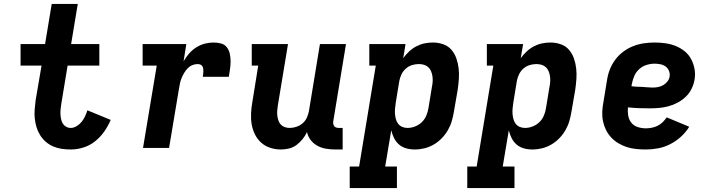

<svg xmlns="http://www.w3.org/2000/svg" viewBox="-20 -755 3640 980"><path d="M341 8Q317 8 294 4.5Q271 1 250.5 -8Q230 -17 213.5 -31.5Q197 -46 185 -65Q173 -84 166.5 -105.5Q160 -127 157.5 -150Q155 -173 157 -196.5Q159 -220 162 -244L192 -420H85V-530H210L244 -735H377L343 -530H487V-420H325L293 -226Q291 -213 289.5 -200Q288 -187 288.5 -174Q289 -161 291.5 -148.5Q294 -136 300 -125.5Q306 -115 317 -108.5Q328 -102 341 -102Q356 -102 371 -111Q386 -120 396.5 -133Q407 -146 414 -161Q421 -176 426 -192L545 -143Q532 -112 512 -83.5Q492 -55 465 -33.5Q438 -12 405.5 -2Q373 8 341 8Z M710 0 780 -420H708V-530H931L917 -442Q929 -463 945 -481.5Q961 -500 981.5 -513Q1002 -526 1024.5 -532Q1047 -538 1070 -538Q1090 -538 1108.5 -533Q1127 -528 1138 -513.5Q1149 -499 1153 -480Q1157 -461 1157 -441.5Q1157 -422 1154 -402.5Q1151 -383 1148 -363H1015Q1016 -370 1017 -377Q1018 -384 1018 -391.5Q1018 -399 1017 -405.5Q1016 -412 1012.5 -417.5Q1009 -423 1002.5 -425.5Q996 -428 989 -428Q975 -428 961.5 -422.5Q948 -417 938 -406.5Q928 -396 920.5 -383.5Q913 -371 907.5 -358Q902 -345 899 -331.5Q896 -318 894 -305L843 0Z M1414 8Q1386 8 1359.5 -0.5Q1333 -9 1313 -27Q1293 -45 1281 -69.5Q1269 -94 1264.5 -121Q1260 -148 1261.5 -177Q1263 -206 1268 -234L1298 -420H1265V-530H1450L1398 -216Q1396 -203 1395 -190Q1394 -177 1395.5 -164.5Q1397 -152 1401 -140Q1405 -128 1413.5 -119Q1422 -110 1434 -106Q1446 -102 1459 -102Q1476 -102 1493.5 -108Q1511 -114 1525 -126Q1539 -138 1546.5 -155Q1554 -172 1557 -189L1613 -530H1746L1681 -136Q1680 -129 1681 -122.5Q1682 -116 1686 -111Q1690 -106 1696.5 -104Q1703 -102 1709 -102H1729V8H1691Q1667 8 1643.5 4Q1620 0 1600 -11Q1580 -22 1566 -40Q1552 -58 1547 -81Q1538 -62 1524.5 -45Q1511 -28 1493.5 -15Q1476 -2 1455 3Q1434 8 1414 8Z M1765 205V95H1813L1898 -420H1865V-530H2050L2038 -458Q2051 -476 2068 -492Q2085 -508 2105 -518.5Q2125 -529 2146.5 -533.5Q2168 -538 2190 -538Q2217 -538 2242.5 -529Q2268 -520 2284.5 -500.5Q2301 -481 2309.5 -456.5Q2318 -432 2321 -405.5Q2324 -379 2322 -351Q2320 -323 2316 -296L2297 -186Q2293 -161 2286 -137Q2279 -113 2266 -90.5Q2253 -68 2234.5 -49Q2216 -30 2193.5 -17Q2171 -4 2146.5 2Q2122 8 2097 8Q2074 8 2053 2Q2032 -4 2016.5 -17.5Q2001 -31 1991.5 -50Q1982 -69 1977 -90Q1977 -90 1977 -90Q1977 -90 1977 -90L1946 95H2006V205ZM2060 -102Q2079 -102 2098.5 -109.5Q2118 -117 2133 -131.5Q2148 -146 2156 -165Q2164 -184 2167 -204L2185 -314Q2188 -327 2188.5 -341Q2189 -355 2187 -367.5Q2185 -380 2180 -392Q2175 -404 2165.5 -412.5Q2156 -421 2143.5 -424.5Q2131 -428 2117 -428Q2100 -428 2082.5 -422.5Q2065 -417 2051 -404.5Q2037 -392 2029 -375Q2021 -358 2018 -341L2000 -231Q1998 -217 1996.5 -202.5Q1995 -188 1996 -174.5Q1997 -161 2000.5 -147.5Q2004 -134 2012 -123.5Q2020 -113 2032.5 -107.5Q2045 -102 2060 -102Z M2365 205V95H2413L2498 -420H2465V-530H2650L2638 -458Q2651 -476 2668 -492Q2685 -508 2705 -518.5Q2725 -529 2746.5 -533.5Q2768 -538 2790 -538Q2817 -538 2842.5 -529Q2868 -520 2884.5 -500.5Q2901 -481 2909.5 -456.5Q2918 -432 2921 -405.5Q2924 -379 2922 -351Q2920 -323 2916 -296L2897 -186Q2893 -161 2886 -137Q2879 -113 2866 -90.5Q2853 -68 2834.5 -49Q2816 -30 2793.5 -17Q2771 -4 2746.5 2Q2722 8 2697 8Q2674 8 2653 2Q2632 -4 2616.5 -17.5Q2601 -31 2591.5 -50Q2582 -69 2577 -90Q2577 -90 2577 -90Q2577 -90 2577 -90L2546 95H2606V205ZM2660 -102Q2679 -102 2698.5 -109.5Q2718 -117 2733 -131.5Q2748 -146 2756 -165Q2764 -184 2767 -204L2785 -314Q2788 -327 2788.5 -341Q2789 -355 2787 -367.5Q2785 -380 2780 -392Q2775 -404 2765.5 -412.5Q2756 -421 2743.5 -424.5Q2731 -428 2717 -428Q2700 -428 2682.5 -422.5Q2665 -417 2651 -404.5Q2637 -392 2629 -375Q2621 -358 2618 -341L2600 -231Q2598 -217 2596.5 -202.5Q2595 -188 2596 -174.5Q2597 -161 2600.5 -147.5Q2604 -134 2612 -123.5Q2620 -113 2632.5 -107.5Q2645 -102 2660 -102Z M3277 8Q3252 8 3227 5.5Q3202 3 3179 -4.5Q3156 -12 3136 -24Q3116 -36 3100 -53Q3084 -70 3073.5 -91Q3063 -112 3058 -135.5Q3053 -159 3054 -184Q3055 -209 3060 -234L3078 -344Q3082 -372 3092 -398.5Q3102 -425 3119.5 -449Q3137 -473 3161 -491Q3185 -509 3212 -519.5Q3239 -530 3266.5 -534Q3294 -538 3322 -538Q3350 -538 3377.5 -534Q3405 -530 3429.5 -520Q3454 -510 3474.5 -493.5Q3495 -477 3507.5 -453.5Q3520 -430 3525 -403Q3530 -376 3525 -348Q3521 -324 3509.5 -301Q3498 -278 3479.5 -260.5Q3461 -243 3438.5 -231Q3416 -219 3391.5 -212.5Q3367 -206 3343.5 -204Q3320 -202 3296 -202Q3268 -202 3240.5 -203Q3213 -204 3185 -207Q3183 -186 3186.5 -165Q3190 -144 3202.5 -128.5Q3215 -113 3235 -106.5Q3255 -100 3277 -100Q3292 -100 3307 -103Q3322 -106 3336.5 -113Q3351 -120 3362.5 -131.5Q3374 -143 3383 -156L3498 -108Q3481 -80 3455.5 -57Q3430 -34 3400.5 -19Q3371 -4 3339.5 2Q3308 8 3277 8ZM3310 -308Q3324 -308 3338 -310.5Q3352 -313 3364.5 -320Q3377 -327 3386.5 -339Q3396 -351 3398 -365Q3400 -380 3394.5 -393.5Q3389 -407 3377.5 -415.5Q3366 -424 3351 -427Q3336 -430 3321 -430Q3301 -430 3280 -423.5Q3259 -417 3242.5 -402Q3226 -387 3217.5 -367Q3209 -347 3205 -326L3203 -315Q3216 -313 3229.5 -312.5Q3243 -312 3256.5 -311.5Q3270 -311 3283.5 -309.5Q3297 -308 3310 -308Z"/></svg>

Font: Iosevka Slab XBdEx
Style: Italic
Weight: 800
Width: 7
Italic angle: -9°
Monospace: yes
Designer: Belleve Invis
Foundry: Belleve Invis
Version: Version 11.1.1; ttfautohint (v1.8.3)